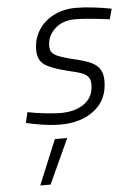

<svg xmlns="http://www.w3.org/2000/svg" viewBox="-55 -550 593 867"><g transform="rotate(-5 241.5 -116.5)"><path d="M52 -11 63 -59Q96 -52 140 -47Q184 -42 214 -42Q279 -42 320.5 -72Q362 -102 362 -159Q362 -181 351.5 -193.5Q341 -206 320.5 -213Q300 -220 257 -230Q187 -247 157 -268Q127 -289 127 -335Q127 -385 152 -424.5Q177 -464 221.5 -486.5Q266 -509 322 -509Q359 -509 404.5 -503.5Q450 -498 483 -491L470 -444Q436 -449 390.5 -453.5Q345 -458 313 -458Q257 -458 222 -425.5Q187 -393 187 -348Q187 -330 195 -319Q203 -308 223.5 -299.5Q244 -291 284 -281Q336 -269 364 -257.5Q392 -246 407 -225.5Q422 -205 422 -170Q422 -84 361.5 -37Q301 10 207 10Q171 10 127 3.5Q83 -3 52 -11ZM176 73H232L139 276H92Z"/></g></svg>

Font: Cairo Light
Style: Italic
Weight: 300
Italic angle: -13°
Designer: Mohamed Gaber, Accademia di Belle Arti di Urbino and others
Foundry: Kief Type Foundry, Accademia di Belle Arti di Urbino and others
Version: Version 3.011